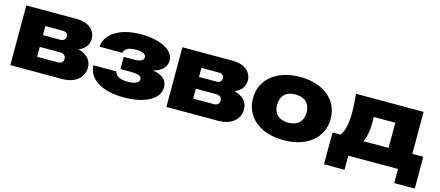

<svg xmlns="http://www.w3.org/2000/svg" viewBox="-50 -1117 4083 1780"><g transform="rotate(15 1991.0 -227.5)"><path d="M534 0C658 0 739 -65 739 -164C739 -235 694 -283 611 -304C671 -330 704 -373 704 -430C704 -517 632 -573 521 -573H38V0ZM258 -234H449C489 -234 509 -215 509 -186C509 -156 490 -139 454 -139H258ZM258 -434H426C458 -434 475 -418 475 -391C475 -364 457 -347 424 -347H258Z M1128 17C1344 17 1468 -63 1468 -168C1468 -239 1420 -280 1328 -295C1420 -318 1454 -368 1454 -423C1454 -521 1325 -590 1136 -590C919 -590 799 -494 793 -379H1012C1019 -419 1059 -440 1127 -440C1189 -440 1224 -423 1224 -392C1224 -362 1194 -346 1128 -346H1034V-229H1130C1205 -229 1237 -217 1237 -185C1237 -150 1197 -133 1128 -133C1054 -133 1010 -156 1004 -198H782C787 -65 922 17 1128 17Z M2032 0C2156 0 2237 -65 2237 -164C2237 -235 2192 -283 2109 -304C2169 -330 2202 -373 2202 -430C2202 -517 2130 -573 2019 -573H1536V0ZM1756 -234H1947C1987 -234 2007 -215 2007 -186C2007 -156 1988 -139 1952 -139H1756ZM1756 -434H1924C1956 -434 1973 -418 1973 -391C1973 -364 1955 -347 1922 -347H1756Z M2663 17C2887 17 3036 -104 3036 -286C3036 -469 2887 -590 2663 -590C2440 -590 2290 -469 2290 -286C2290 -104 2440 17 2663 17ZM2663 -151C2574 -151 2522 -201 2522 -286C2522 -372 2574 -422 2663 -422C2753 -422 2805 -372 2805 -286C2805 -201 2753 -151 2663 -151Z M3202 -573C3209 -510 3213 -453 3213 -400C3213 -288 3196 -213 3161 -170H3085V135H3282V0H3759V135H3956V-170H3851V-573ZM3418 -354C3418 -371 3418 -389 3416 -408H3624V-166H3382C3406 -213 3418 -276 3418 -354Z"/></g></svg>

Font: Bounded ExtBd
Style: Regular
Weight: 800
Designer: Vlad Churkin
Version: Version 3.0